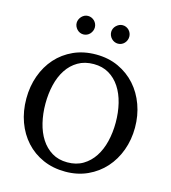

<svg xmlns="http://www.w3.org/2000/svg" viewBox="-129 -995 990 1114"><g transform="rotate(15 365.5 -437.5)"><path d="M576.2 -334Q576.2 -395 563 -449Q549.8 -502.9 523.4 -543.2Q497.1 -583.5 457.8 -606.7Q418.5 -629.9 366.2 -629.9Q312 -629.9 272 -606.4Q231.9 -583 205.6 -542.7Q179.2 -502.4 166.5 -449Q153.8 -395.5 153.8 -335.9Q153.8 -275.9 166.7 -221.9Q179.7 -168 205.8 -127.4Q231.9 -86.9 271.2 -63Q310.5 -39.1 363.8 -39.1Q418 -39.1 457.8 -63Q497.6 -86.9 523.9 -127.2Q550.3 -167.5 563.2 -220.9Q576.2 -274.4 576.2 -334ZM691.9 -335Q691.9 -262.2 668.5 -198.2Q645 -134.3 602.3 -86.7Q559.6 -39.1 499.5 -11.5Q439.5 16.1 366.2 16.1Q292.5 16.1 232.2 -10.5Q171.9 -37.1 128.9 -84.5Q85.9 -131.8 62.5 -196Q39.1 -260.3 39.1 -335.9Q39.1 -409.2 62 -473.1Q85 -537.1 127.4 -584.7Q169.9 -632.3 230.2 -659.7Q290.5 -687 365.2 -687Q439.5 -687 499.8 -659.2Q560.1 -631.3 602.8 -583.5Q645.5 -535.6 668.7 -471.7Q691.9 -407.7 691.9 -335ZM316.4 -836.4Q316.4 -825.2 312 -814.9Q307.6 -804.7 300.3 -796.9Q293 -789.1 283 -784.7Q272.9 -780.3 261.7 -780.3Q250.5 -780.3 240.7 -784.7Q231 -789.1 223.6 -796.9Q216.3 -804.7 211.9 -814.5Q207.5 -824.2 207.5 -835.4Q207.5 -846.2 211.9 -856.2Q216.3 -866.2 223.6 -874Q231 -881.8 240.7 -886.5Q250.5 -891.1 261.7 -891.1Q272.9 -891.1 283 -886.7Q293 -882.3 300.3 -875Q307.6 -867.7 312 -857.7Q316.4 -847.7 316.4 -836.4ZM523.4 -836.4Q523.4 -825.2 519.3 -814.9Q515.1 -804.7 507.8 -796.9Q500.5 -789.1 490.7 -784.7Q481 -780.3 469.7 -780.3Q458.5 -780.3 448.5 -784.7Q438.5 -789.1 430.9 -796.9Q423.3 -804.7 418.9 -814.9Q414.6 -825.2 414.6 -836.4Q414.6 -846.7 418.9 -856.7Q423.3 -866.7 431.2 -874.3Q439 -881.8 448.7 -886.5Q458.5 -891.1 469.7 -891.1Q481 -891.1 490.7 -886.7Q500.5 -882.3 507.8 -874.8Q515.1 -867.2 519.3 -857.2Q523.4 -847.2 523.4 -836.4Z"/></g></svg>

Font: BabelStone Ogham Bound
Style: Italic
Weight: 400
Italic angle: -30°
Designer: Andrew West
Foundry: BabelStone
Version: Version 2.02 March 14, 2022